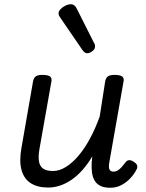

<svg xmlns="http://www.w3.org/2000/svg" viewBox="-20 -868 686 905"><path d="M207 16Q157 16 125 -4.5Q93 -25 81.5 -66.5Q70 -108 81 -170L136 -486Q140 -503 150 -509Q160 -515 180 -515Q207 -515 216.5 -507Q226 -499 222 -482L166 -166Q160 -132 163.5 -108.5Q167 -85 183 -73.5Q199 -62 230 -62Q260 -62 290.5 -81Q321 -100 350 -134Q379 -168 404.5 -215.5Q430 -263 450 -319L476 -486Q480 -503 490 -509Q500 -515 520 -515Q547 -515 556.5 -507Q566 -499 562 -482L496 -107Q493 -92 493.5 -81Q494 -70 499.5 -64.5Q505 -59 515 -59Q526 -59 535.5 -65Q545 -71 554 -81Q563 -91 572 -103Q578 -112 588 -113Q598 -114 611 -105Q624 -97 626.5 -87.5Q629 -78 623 -68Q613 -48 595 -28.5Q577 -9 553 4Q529 17 500 17Q470 17 452 7.5Q434 -2 425 -18.5Q416 -35 413.5 -56Q411 -77 412 -100L415 -131Q393 -94 368.5 -66.5Q344 -39 317 -20.5Q290 -2 262 7Q234 16 207 16ZM391 -617Q385 -617 379 -621Q373 -625 366 -636L266 -782Q261 -789 258.5 -793.5Q256 -798 256 -805Q256 -815 265.5 -825Q275 -835 288.5 -841.5Q302 -848 314 -848Q333 -848 344 -823L423 -666Q427 -660 427.5 -656.5Q428 -653 428 -649Q428 -636 415 -626.5Q402 -617 391 -617Z"/></svg>

Font: Playwrite ZA
Style: Regular
Weight: 400
Designer: Veronika Burian, José Scaglione
Foundry: TypeTogether
Version: Version 1.002